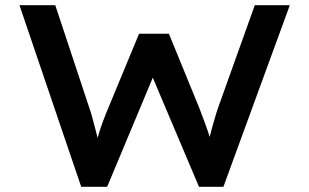

<svg xmlns="http://www.w3.org/2000/svg" viewBox="-20 -720 1192 740"><path d="M293 0 55 -700H193L325 -302Q332 -282 338.5 -257Q345 -232 351.5 -207Q358 -182 363 -159.5Q368 -137 372 -120L337 -121Q347 -157 356 -188.5Q365 -220 375.5 -248.5Q386 -277 397 -303L516 -590H631L748 -304Q760 -273 771 -243Q782 -213 791 -183.5Q800 -154 805 -128L773 -123Q777 -143 781 -160.5Q785 -178 789 -195.5Q793 -213 798 -230Q803 -247 808.5 -266.5Q814 -286 821 -306L962 -700H1097L841 0H747L559 -444L577 -440L393 0Z"/></svg>

Font: Lexend Giga Medium
Style: Regular
Weight: 500
Designer: Bonnie Shaver-Troup, Thomas Jockin
Foundry: Lexend
Version: Version 1.007